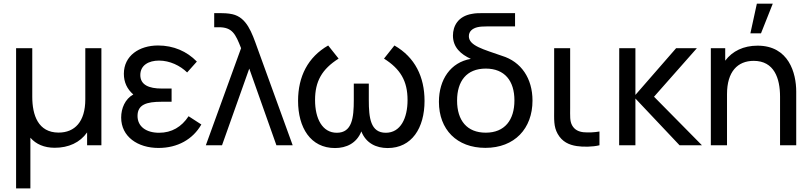

<svg xmlns="http://www.w3.org/2000/svg" viewBox="-20 -808 4509 1068"><path d="M149 240V-42C180 -6 226 14 284.5 14C361.5 14 425 -15 464.5 -71.5V0H544V-540H454.5V-255.5C454.5 -130.5 395.5 -70.5 306 -70.5C192 -70.5 159.5 -168 159.5 -269.5V-540H69.5V240Z M1029 -161.5C990 -102 935 -69.5 865 -69.5C792 -69.5 745 -105 745 -163C745 -226.5 795.5 -242 878.5 -242H934.5V-315.5H879C809 -315.5 760.5 -335.5 760.5 -390.5C760.5 -446 808 -471 864.5 -471C924.5 -471 982 -443 1021 -405L1075 -465.5C1019.5 -522.5 945.5 -555 859 -555C755 -555 669 -498.5 669 -397.5C669 -350.5 687 -312.5 721.5 -282.5C676 -257.5 654 -206 654 -154C654 -48 746 15 861.5 15C968.5 15 1053 -33.5 1100 -115.5Z M1215 0 1366.5 -426.5 1517.5 0H1608L1412 -540C1380.5 -628 1352.5 -711 1272.5 -729C1249 -734.5 1218.5 -735 1206 -735H1171.5V-656.5H1197C1272 -656.5 1290 -619.5 1321 -540L1125 0Z M2116 -482C2207 -424.5 2247 -358 2247 -251.5C2247 -151 2208.5 -69.5 2126 -69.5C2041 -69.5 2031.5 -152.5 2031.5 -251.5V-343H1948V-251.5C1948 -152.5 1938.5 -69.5 1853.5 -69.5C1773 -69.5 1732.5 -148 1732.5 -251.5C1732.5 -355.5 1770.5 -423 1863.5 -482L1805.5 -555C1693 -490.5 1638 -383 1638 -247C1638 -98.5 1707 15.5 1843.5 15.5C1906.5 15.5 1963.5 -11 1990 -77C2016 -11 2073 15.5 2136.5 15.5C2270.5 15.5 2341.5 -96 2341.5 -246.5C2341.5 -380.5 2288.5 -489.5 2174 -555Z M2772 -497.5C2669.5 -533.5 2588 -553.5 2588 -606.5C2588 -633.5 2607.5 -649.5 2635 -656.5C2649.5 -660 2666.5 -661 2687 -661H2845V-735H2667C2644.5 -735 2626 -735 2606 -731C2527 -718 2499.5 -662 2499.5 -610C2499.5 -544.5 2543.5 -506 2599 -480.5C2486.5 -461.5 2421.5 -365.5 2421.5 -241.5C2421.5 -88 2520.5 14.5 2680 14.5C2842.5 14.5 2942 -93 2942 -248.5C2942 -371.5 2879.5 -465 2772 -497.5ZM2682 -70C2578 -70 2522.5 -137.5 2522.5 -248.5C2522.5 -356 2575 -426.5 2682 -426.5C2787 -426.5 2841.5 -358.5 2841.5 -249.5C2841.5 -141 2788 -70 2682 -70Z M3188 4.5C3222.5 10 3277.5 9.5 3314.5 0V-76.5C3286.5 -71.5 3253.5 -70 3225.5 -72.5C3199 -75.5 3176.5 -85.5 3162.5 -110.5C3149 -135 3151.5 -162.5 3151.5 -208V-540H3062.5V-204C3062.5 -144 3059 -104.5 3082 -63.5C3107 -19 3145.5 -2 3188 4.5Z M3514.5 0V-260L3760 0H3884.5L3618 -270L3856.5 -540H3741L3514.5 -280V-540H3424.5L3424 0Z M4190 -787.5 4154 -622.5H4213L4278.5 -787.5ZM4194 -554C4116 -554 4054 -524 4014 -470.5V-540H3934V0H4024V-284.5C4024 -409.5 4083 -469.5 4172.5 -469.5C4286.5 -469.5 4319 -372 4319 -270.5V0H4409V-298.5C4409 -401 4368 -554 4194 -554Z"/></svg>

Font: Hauora Medium
Style: Regular
Weight: 500
Designer: Wayne Shih
Foundry: WCYS
Version: Version 1.001;hotconv 1.0.109;makeotfexe 2.5.65596